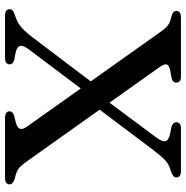

<svg xmlns="http://www.w3.org/2000/svg" viewBox="-8 -732 740 764"><g transform="rotate(90 362.0 -350.0)"><path d="M621 -88.5Q633.5 -71 642.5 -61.5Q651.5 -52 662.8 -47.2Q674 -42.5 691.5 -38.5Q702 -35 707.8 -30.2Q713.5 -25.5 713.5 -18Q713.5 -9.5 707.2 -4.8Q701 0 688.5 0H448.5Q436 0 429.5 -4.8Q423 -9.5 423 -17.5Q423 -25.5 429.5 -30.8Q436 -36 455.5 -40Q476 -44 485 -50.5Q494 -57 493 -66.8Q492 -76.5 482 -90L109.5 -615Q98.5 -630.5 90.2 -639.5Q82 -648.5 72.2 -653.5Q62.5 -658.5 47.5 -661.5Q32.5 -666 28 -670.5Q23.5 -675 23.5 -682Q23.5 -690.5 29.8 -695.2Q36 -700 49 -700H284Q297 -700 302.8 -695.2Q308.5 -690.5 308.5 -682Q308.5 -674.5 304.2 -669.8Q300 -665 291 -663L264 -658Q241 -654 237 -644.8Q233 -635.5 244.5 -618.5ZM396 -349.5 353 -368 526.5 -601Q544.5 -625.5 541.8 -638Q539 -650.5 514 -656.5L485.5 -662Q477 -664.5 471.8 -669.5Q466.5 -674.5 466.5 -682Q466.5 -690.5 472.5 -695.2Q478.5 -700 491.5 -700H660.5Q686 -700 686 -682Q686 -674.5 679.8 -669.2Q673.5 -664 657.5 -658.5Q635 -653 618.5 -638Q602 -623 577.5 -590.5ZM320.5 -363 363 -342.5 178.5 -97.5Q159.5 -72 162.8 -59.8Q166 -47.5 190 -42L217 -37Q226.5 -34 231.2 -29.8Q236 -25.5 236 -18Q236 -10 229.8 -5Q223.5 0 211 0H41.5Q29 0 22.8 -5Q16.5 -10 16.5 -18.5Q16.5 -25 21.5 -30Q26.5 -35 42 -40Q61 -46 75 -55Q89 -64 101.8 -77.5Q114.5 -91 129 -110Z"/></g></svg>

Font: Fraunces 12pt
Style: Regular
Weight: 400
Version: Version 1.000;[b76b70a41]